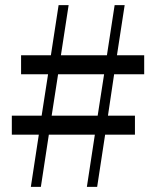

<svg xmlns="http://www.w3.org/2000/svg" viewBox="-20 -727 607 747"><path d="M360 -277H181L206 -438H385ZM541 -438V-512H435L465 -707H426L396 -512H217L247 -707H208L178 -512H62V-438H167L142 -277H26V-203H131L100 0H139L170 -203H349L318 0H358L389 -203H505V-277H400L424 -438Z"/></svg>

Font: Noto Serif CJK JP
Style: Regular
Weight: 400
Designer: Ryoko NISHIZUKA 西塚涼子 (kana & ideographs); Frank Grießhammer (Latin, Greek & Cyrillic); Wenlong ZHANG 张文龙 (bopomofo); San
Foundry: Adobe Systems Incorporated
Version: Version 1.000;PS 1;hotconv 16.6.53;makeotf.lib2.5.65590